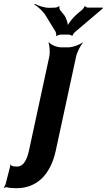

<svg xmlns="http://www.w3.org/2000/svg" viewBox="-101 -777 561 1010"><path d="M-45 88 -48 90C-46 92 -47 97 -48 100L-72 193C-74 198 -78 206 -81 209V212C-77 209 -70 207 -66 208C-50 212 -35 213 -14 213C94 213 165 140 192 17L299 -478C304 -502 323 -539 335 -552L334 -554C319 -542 282 -528 259 -528H220C197 -528 166 -542 157 -554L154 -552C160 -539 163 -502 158 -478L51 17C41 63 22 99 -10 99C-23 99 -42 99 -45 88ZM234 -701 216 -723C213 -726 209 -740 212 -744L209 -745C207 -741 195 -737 190 -737L161 -736C133 -735 100 -747 82 -757L80 -753C97 -743 125 -719 140 -694L192 -609C193 -605 197 -592 194 -589L197 -587C199 -591 214 -595 218 -595H261C265 -595 277 -591 278 -588L280 -589C280 -592 289 -605 293 -608L439 -732L440 -737H361C357 -737 347 -741 347 -745L343 -743C344 -740 333 -726 328 -723L303 -702C284 -686 255 -651 251 -634H255C259 -651 247 -686 234 -701Z"/></svg>

Font: Asimov
Style: EdgeExtremeIt
Weight: 500
Designer: Google
Version: Version 2.000980: 2014